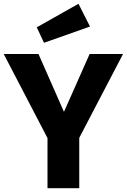

<svg xmlns="http://www.w3.org/2000/svg" viewBox="-28 -997 672 1017"><path d="M391.8 -266.7V0H223.6V-265.6L-8.2 -710.8H175.9L310.8 -404.6L446.7 -710.8H623.6ZM387.7 -976.9 448.7 -856.4 205.1 -770.3 166.7 -852.3Z"/></svg>

Font: Fira Code
Style: Bold
Weight: 700
Monospace: yes
Designer: Carrois Corporate, Edenspiekermann AG, Nikita Prokopov
Foundry: Carrois Corporate, Edenspiekermann AG, Nikita Prokopov
Version: Version 6.000; ttfautohint (v1.8.2) -l 8 -r 50 -G 200 -x 14 